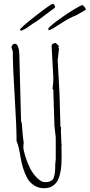

<svg xmlns="http://www.w3.org/2000/svg" viewBox="-20 -980 476 1019"><path d="M85.9 -822.3Q88.4 -833 169.9 -896.5Q251.5 -960 260.7 -960Q262.7 -960 267.3 -954.8Q272 -949.7 272 -944.3Q272 -939 268.3 -936.8Q264.6 -934.6 240.7 -916.5Q216.8 -898.4 194.8 -881.8Q172.9 -865.2 164.8 -861.1Q156.7 -856.9 132.1 -838.9Q107.4 -820.8 90.8 -816.9ZM436 -928.2 384.3 -898.9Q350.6 -885.7 316.7 -864Q282.7 -842.3 264.2 -831.1Q245.6 -819.8 241 -819.8Q236.3 -819.8 236.3 -827.4Q236.3 -835 286.6 -872.1Q336.9 -909.2 374 -930.9Q411.1 -952.6 416 -952.6Q420.9 -952.6 427.7 -944.3Q434.6 -936 436 -928.2ZM306.2 -208 307.1 -145Q307.1 -60.5 285.2 -20.5Q275.9 -3.9 258.3 7.6Q240.7 19 212.9 19Q185.1 19 161.6 4.2Q138.2 -10.7 125.5 -33.2Q112.8 -55.7 103.3 -85.4Q93.8 -115.2 89.8 -141.6Q78.6 -210.9 67.9 -231Q67.9 -310.5 57.9 -469Q47.9 -627.4 47.9 -707L41 -728Q41 -734.9 46.1 -741.5Q51.3 -748 58.1 -748Q83 -748 83 -674.8L91.8 -336.9Q95.7 -332 96.7 -313Q101.6 -243.7 106 -224.1Q104 -212.4 104 -198.7Q104 -185.1 113.5 -152.8Q123 -120.6 138.4 -89.4Q153.8 -58.1 176.8 -35.6Q199.7 -13.2 217.8 -13.2Q235.8 -13.2 244.6 -17.1Q253.4 -21 258.3 -25.6Q263.2 -30.3 266.4 -41Q269.5 -51.8 270.5 -57.4Q271.5 -63 272.5 -77.4Q273.4 -91.8 273.2 -95Q272.9 -98.1 272.9 -104L275.9 -137.2V-251L269 -311L263.2 -490.2V-502.9L258.8 -508.8Q263.2 -537.1 263.2 -565.9L253.9 -735.8Q253.9 -743.7 261 -747.8Q268.1 -752 275.9 -752L293 -735.8L290 -728L293 -720.2L286.1 -660.2L295.9 -480L300.8 -306.2L304.2 -305.2Q303.2 -298.3 303.2 -284.2L306.2 -213.9L309.1 -210.9Z"/></svg>

Font: Amatic SC
Style: Regular
Weight: 400
Version: Version 1.004